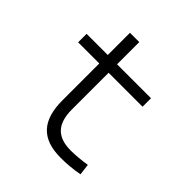

<svg xmlns="http://www.w3.org/2000/svg" viewBox="-184 -809 955 955"><g transform="rotate(45 293.0 -332.0)"><path d="M386.7 9.8C432.6 9.8 471.2 5.9 514.6 -2L507.3 -61C468.3 -55.2 434.1 -51.3 396.5 -51.3C300.8 -51.3 256.3 -99.1 256.3 -200.2V-458H495.1V-517.6H256.3V-673.8H190.9V-517.6H42V-458H190.9V-198.7C190.9 -57.1 253.4 9.8 386.7 9.8Z"/></g></svg>

Font: Cascadia Code PL Light
Style: Regular
Weight: 300
Monospace: yes
Designer: Aaron Bell
Foundry: Saja Typeworks
Version: Version 2404.023